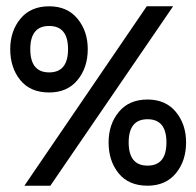

<svg xmlns="http://www.w3.org/2000/svg" viewBox="-20 -590 624 610"><path d="M136.2 -570Q77.5 -570 45 -530.6Q12.5 -491.2 12.5 -433.8Q12.5 -375 44.4 -335.6Q76.2 -296.2 136.2 -296.2Q193.8 -296.2 226.2 -335.6Q258.8 -375 258.8 -433.8Q258.8 -491.2 226.2 -530.6Q193.8 -570 136.2 -570ZM140 0 530 -570H446.2L57.5 0ZM136.2 -507.5Q196.2 -507.5 196.2 -433.8Q196.2 -360 136.2 -360Q76.2 -360 76.2 -433.8Q76.2 -507.5 136.2 -507.5ZM448.8 -273.8Q390 -273.8 357.5 -234.4Q325 -195 325 -137.5Q325 -78.8 356.9 -39.4Q388.8 0 448.8 0Q506.2 0 538.8 -39.4Q571.2 -78.8 571.2 -137.5Q571.2 -195 538.8 -234.4Q506.2 -273.8 448.8 -273.8ZM448.8 -211.2Q508.8 -211.2 508.8 -137.5Q508.8 -63.8 448.8 -63.8Q388.8 -63.8 388.8 -137.5Q388.8 -211.2 448.8 -211.2Z"/></svg>

Font: Cambay
Style: Regular
Weight: 400
Designer: Pooja Saxena
Foundry: Pooja Saxena
Version: Version 1.181;PS 001.181;hotconv 1.0.70;makeotf.lib2.5.58329